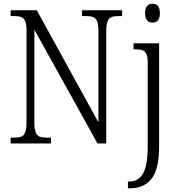

<svg xmlns="http://www.w3.org/2000/svg" viewBox="-20 -768 950 1028"><path d="M37 -31H55Q81 -31 94.5 -36.5Q108 -42 115 -59.5Q122 -77 122 -111V-605Q122 -638 115 -654.5Q108 -671 94 -676.5Q80 -682 55 -682H37V-713H177L507 -113V-605Q507 -638 500 -654.5Q493 -671 479 -676.5Q465 -682 440 -682H419V-713H634V-682H616Q591 -682 577 -676.5Q563 -671 556 -654Q549 -637 549 -603V0H502L164 -609V-111Q164 -77 171 -59.5Q178 -42 192 -36.5Q206 -31 231 -31H253V0H37ZM757 -697Q757 -748 797 -748Q836 -748 836 -697Q836 -647 797 -647Q757 -647 757 -697ZM665 204H671Q721 204 746 161Q771 118 771 13V-432Q771 -463 764 -478.5Q757 -494 743 -499Q729 -504 703 -504H695V-536H832V12Q832 138 791.5 189Q751 240 678 240H665Z"/></svg>

Font: Noto Serif NarrowLight
Style: Regular
Weight: 300
Width: 4
Designer: Monotype Design Team
Foundry: Monotype Imaging Inc.
Version: Version 1.001